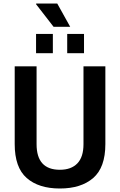

<svg xmlns="http://www.w3.org/2000/svg" viewBox="-20 -1065 686 1097"><path d="M381 -912H286L186 -1041L187 -1045H307ZM186 -761V-871H282V-761ZM364 -761V-871H460V-761ZM322 12Q201 12 132.5 -48Q64 -108 64 -242V-686H189V-241Q189 -95 322 -95Q387 -95 422 -131.5Q457 -168 457 -241V-686H582V-242Q582 -108 512.5 -48Q443 12 322 12Z"/></svg>

Font: Archivo SemiCondensed SemiBold
Style: Regular
Weight: 600
Width: 4
Designer: Hector Gatti
Foundry: Omnibus-Type
Version: Version 2.001; ttfautohint (v1.8.3)